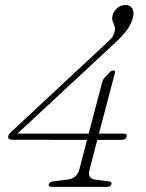

<svg xmlns="http://www.w3.org/2000/svg" viewBox="-20 -728 567 748"><path d="M378 -407.5Q380.5 -417 385.5 -423Q390.5 -429 395 -433L408 -447.5Q415 -453.5 422.5 -453.5Q430.5 -453.5 427.5 -443.5L365.5 -207.5H462Q476.5 -207.5 473.5 -195.5Q470 -183 454 -183H359L328.5 -65.5Q318.5 -31.5 356 -27.5L400.5 -22Q417.5 -20.5 414 -10.5Q411 0 395.5 0H183.5Q167.5 0 170 -10.5Q174 -20.5 191.5 -22L239.5 -28Q278.5 -31.5 288.5 -65.5L319 -183L29 -183.5Q8 -183.5 12.5 -199Q15.5 -208.5 32 -222L392.5 -558Q403.5 -568 413 -578.2Q422.5 -588.5 426 -602.5Q430 -616.5 426.2 -626.5Q422.5 -636.5 418.8 -646.2Q415 -656 419 -669.5Q423.5 -685.5 437.2 -697Q451 -708.5 469.5 -708.5Q486.5 -708.5 495.2 -695Q504 -681.5 497.5 -658.5Q489 -628 469.2 -604Q449.5 -580 416.5 -550L48 -207.5H325.5Z"/></svg>

Font: Fraunces 9pt S050 Thin
Style: Italic
Weight: 100
Italic angle: -16°
Version: Version 1.000; ttfautohint (v1.8.3)